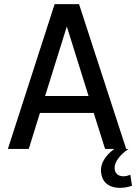

<svg xmlns="http://www.w3.org/2000/svg" viewBox="-20 -720 670 928"><path d="M610 125C599 129 588 132 577 132C553 132 534 120 534 91C534 60 562 27 601 0H590L362 -700H244L18 0H119L173 -174H433L488 0H532C487 34 468 69 468 103C468 111 469 119 471 127C482 174 522 188 560 188C582 188 603 183 618 178ZM198 -256 303 -592 408 -256Z"/></svg>

Font: Arthouse Owned Medium
Style: Regular
Weight: 500
Designer: Jeremy Tribby
Foundry: Tribby Type
Version: Version 1.000;PS 001.000;hotconv 1.0.88;makeotf.lib2.5.64775